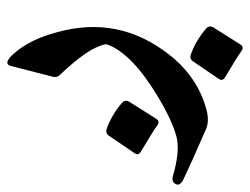

<svg xmlns="http://www.w3.org/2000/svg" viewBox="-188 -246 686 527"><g transform="rotate(-90 155.5 17.0)"><path d="M237 -295Q239 -304 244 -306Q255 -309 276 -283Q292 -264 306 -236Q320 -208 330 -170Q377 -2 270 136Q208 216 118 240Q85 249 62 238Q18 219 -16.5 203.5Q-51 188 -76 176Q-92 167 -87 156Q-81 144 -65 148Q3 168 43 158Q86 147 153 107Q271 36 296 -31Q297 -33 297 -37Q288 -84 212 -163Q205 -170 208 -182ZM251 202Q257 194 268 197Q288 204 306.5 215Q325 226 341 240Q349 248 344 258L296 334Q289 344 278 336Q268 328 206 291Q195 284 202 274ZM47 -29Q53 -37 64 -34Q84 -27 102.5 -16Q121 -5 137 9Q145 17 140 27L92 103Q85 113 74 105Q64 97 2 60Q-9 53 -2 43Z"/></g></svg>

Font: Amiri
Style: Bold
Weight: 700
Designer: Khaled Hosny
Version: Version 0.113